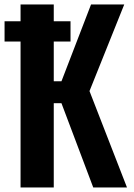

<svg xmlns="http://www.w3.org/2000/svg" viewBox="-28 -830 593 850"><path d="M63 0V-646H-7.8V-735.8H63V-810.1H210V-735.8H284.2V-646H210V-470.2H244.1L375 -810.1H522L368.2 -426.8L534.2 0H384.8L244.1 -373H210V0Z"/></svg>

Font: Oswald Medium
Style: Regular
Weight: 500
Designer: Vernon Adams
Foundry: Vernon Adams
Version: Version 4.103